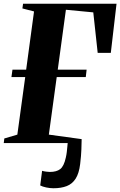

<svg xmlns="http://www.w3.org/2000/svg" viewBox="-31 -763 642 1024"><path d="M254 241Q236 241 215.8 236.8Q195.5 232.5 183.5 226L193.5 148Q203.5 151 216 152.5Q228.5 154 235 154Q270.5 154 290.2 138.8Q310 123.5 320 77.5Q323.5 62.5 325.2 48Q327 33.5 328 20.8Q329 8 330 0H-11L-8 -24.5L61.5 -45L103.5 -352H30L35.5 -391.5H108.5L150.5 -702L88.5 -718L92 -743H590.5L560 -481H490L466.5 -697L320.5 -711L277 -391.5H431L426.5 -352H271.5L229.5 -45L404.5 -21Q404 4.5 403 34.8Q402 65 396.5 112Q390.5 161.5 372.5 189.8Q354.5 218 324.8 229.5Q295 241 254 241Z"/></svg>

Font: Merriweather 120pt ExtraBold
Style: Italic
Weight: 800
Italic angle: -7.8°
Version: Version 2.101